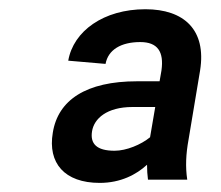

<svg xmlns="http://www.w3.org/2000/svg" viewBox="-20 -742 489 424"><path d="M301.1 -721.6C208.8 -721.6 142 -673.3 130.7 -608L213.1 -600.9C218.8 -632.1 247.2 -649.1 289.8 -649.1C328.1 -649.1 342.3 -627.8 336.6 -586.6L332.4 -562.5H282.7C170.5 -562.5 108 -521.3 96.6 -448.9C85.2 -382.1 122.2 -338.1 200.3 -338.1C246.4 -338.1 281.2 -356.5 304.7 -378.2C304.7 -366.8 305.4 -355.5 306.8 -345.2H393.5C389.2 -373.6 390.6 -402 396.3 -433.2L421.9 -586.6C436.1 -676.1 386.4 -721.6 301.1 -721.6ZM183.2 -451.7C187.5 -480.1 215.9 -505.7 272.7 -505.7H322.8L311.4 -438.9C291.5 -422.6 259.2 -409.1 233 -409.1C193.2 -409.1 179 -424.7 183.2 -451.7Z"/></svg>

Font: Riot Sans 2.0
Style: Italic
Weight: 400
Italic angle: -9.39999°
Designer: Rasmus Andersson
Foundry: rsms
Version: Version 3.006;hotconv 1.0.109;makeotfexe 2.5.65596